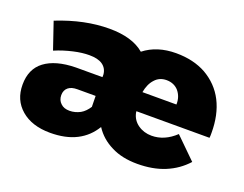

<svg xmlns="http://www.w3.org/2000/svg" viewBox="-92 -728 1161 913"><g transform="rotate(20 488.0 -271.0)"><path d="M615 -163C595 -177 583 -196 578 -219L577 -227H947C948 -233 948 -242 948 -253C948 -313 937 -366 914 -411C891 -456 857 -490 814 -515C771 -539 720 -551 661 -551C597 -551 543 -534 500 -500C459 -535 400 -552 323 -552C240 -552 153 -534 60 -497L106 -362C136 -375 166 -384 196 -391C226 -398 253 -401 276 -401C305 -401 327 -396 343 -385C359 -374 368 -358 370 -338V-324H236C167 -323 115 -308 79 -281C43 -254 25 -214 25 -161C25 -109 43 -68 79 -37C115 -6 164 10 226 10C277 10 322 1 359 -18C396 -37 424 -64 445 -99C467 -65 497 -39 534 -21C571 -2 615 7 666 7C717 7 764 -1 805 -18C846 -35 880 -59 909 -91L804 -194C767 -159 727 -142 684 -142C658 -142 635 -149 615 -163ZM723 -389C738 -371 746 -349 745 -322H573C578 -350 588 -373 604 -390C619 -407 639 -415 662 -415C687 -415 708 -406 723 -389ZM232 -216C243 -225 258 -229 278 -229H370L371 -174C360 -157 347 -143 331 -134C314 -125 296 -120 277 -120C258 -120 243 -125 232 -136C221 -146 215 -160 215 -177C215 -194 221 -207 232 -216Z"/></g></svg>

Font: Argentum Sans ExtraBold
Style: Regular
Weight: 800
Designer: Julieta Ulanovsky
Foundry: Julieta Ulanovsky
Version: Version 5.001;February 15, 2019;FontCreator 11.5.0.2425 64-b